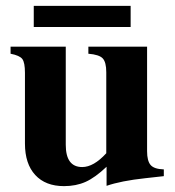

<svg xmlns="http://www.w3.org/2000/svg" viewBox="-20 -620 596 654"><path d="M425 -528H95V-600H425ZM538 -20 475 -13Q392 -4 343 13V-52Q304 -15 271.5 -0.5Q239 14 198 14Q135 14 100 -24Q65 -62 65 -131V-372Q65 -407 56 -419Q47 -431 16 -437V-461H204V-127Q204 -51 260 -51Q299 -51 342 -98V-374Q342 -408 330 -421Q318 -434 281 -437V-461H481V-105Q481 -72 493 -58Q505 -44 538 -43Z"/></svg>

Font: STIX
Style: Bold
Weight: 700
Designer: MicroPress Inc., with final additions and corrections provided by Coen Hoffman, Elsevier (retired)
Version: Version 1.1.1